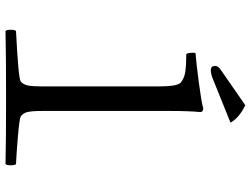

<svg xmlns="http://www.w3.org/2000/svg" viewBox="-124 -762 889 680"><g transform="rotate(90 320.0 -422.5)"><path d="M353 -847.2Q396 -827.1 415 -794.9L271 -736.8Q243.2 -724.6 229 -725.1Q213.9 -725.1 213.9 -740.2Q213.9 -751.5 229 -761.2ZM286.6 -128.9V-538.1Q286.6 -607.4 272.9 -618.7Q257.8 -631.3 234.4 -634.8Q210.9 -638.2 172.4 -638.2Q168.5 -642.1 167.5 -653.8Q166.5 -665.5 168.5 -670.9Q205.1 -673.8 272.2 -682.6Q339.4 -691.4 364.3 -698.2Q377.4 -698.2 377.4 -688Q373.5 -647.9 373.5 -583V-128.9Q373.5 -91.3 377.4 -75.4Q381.3 -59.6 393.1 -51.8Q400.4 -47.4 463.1 -42Q525.9 -36.6 561.5 -35.2Q565.9 -30.8 565.9 -16.6Q565.9 -2.4 561.5 2Q475.6 0 330.6 0Q174.8 0 90.3 2Q85.9 -2.4 85.9 -16.4Q85.9 -30.3 90.3 -35.2Q256.8 -43.5 269 -51.8Q279.3 -60.1 283 -76.4Q286.6 -92.8 286.6 -128.9Z"/></g></svg>

Font: Linux Libertine Mono
Style: Mono
Weight: 400
Designer: Philipp H. Poll
Foundry: Philipp H. Poll
Version: Version 5.1.7 ; ttfautohint (v0.9)